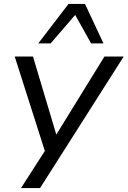

<svg xmlns="http://www.w3.org/2000/svg" viewBox="-20 -778 650 978"><path d="M87 180 218 -24V21L55 -490H148L272 -75H256L512 -490H610L184 180ZM175 -557 329 -758H413L507 -557H444L363 -702L238 -557Z"/></svg>

Font: Nunito Sans 10pt SemiExpanded
Style: Italic
Weight: 400
Width: 6
Italic angle: -9°
Designer: Vernon Adams
Foundry: Vernon Adams
Version: Version 3.101;gftools[0.9.27]